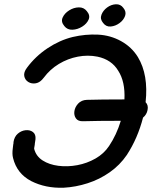

<svg xmlns="http://www.w3.org/2000/svg" viewBox="-20 -876 729 898"><path d="M278 2Q334 -1 390 -19Q446 -37 493.5 -70.5Q541 -104 573 -151Q624 -229 649 -326Q666 -340 670 -361Q675 -384 661 -398Q675 -526 625 -609Q596 -656 546.5 -683.5Q497 -711 439 -714Q380 -717 320 -703Q259 -688 202.5 -650.5Q146 -613 106 -559Q90 -538 93.5 -520Q97 -502 112.5 -492.5Q128 -483 148 -486.5Q168 -490 185 -513Q214 -552 255.5 -577Q297 -602 344 -611Q391 -620 436 -611Q502 -597 533 -545Q566 -494 562 -411Q453 -411 386 -409Q361 -408 346 -392Q331 -376 328 -356.5Q325 -337 335 -322.5Q345 -308 369 -309Q435 -311 545 -311Q525 -245 490 -193Q466 -157 426.5 -134.5Q387 -112 341.5 -103.5Q296 -95 253 -100.5Q210 -106 179.5 -125.5Q149 -145 140 -179Q139 -181 141 -190Q142 -193 142.5 -198.5Q143 -204 143 -205Q145 -216 146 -225Q148 -248 134 -258.5Q120 -269 100 -267Q80 -265 63.5 -251Q47 -237 43 -211Q44 -208 42 -201Q40 -185 40 -184Q36 -156 41 -137Q59 -64 126 -29Q193 5 278 2ZM386 -824Q372 -842 348.5 -841.5Q325 -841 303.5 -827.5Q282 -814 273 -794Q264 -774 281 -754Q295 -736 319 -737Q343 -738 364.5 -751.5Q386 -765 394.5 -784.5Q403 -804 386 -824ZM557 -839Q544 -857 522 -856Q500 -855 481 -841Q462 -827 454.5 -807Q447 -787 462 -769Q476 -750 498 -752Q520 -754 539 -768Q558 -782 565 -801.5Q572 -821 557 -839Z"/></svg>

Font: Balsamiq Sans
Style: Italic
Weight: 400
Italic angle: -12°
Designer: Michael Angeles
Foundry: Balsamiq SRL
Version: Version 1.020; ttfautohint (v1.8.4.7-5d5b);gftools[0.9.26]